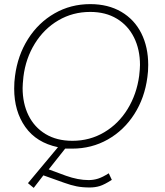

<svg xmlns="http://www.w3.org/2000/svg" viewBox="-20 -715 804 934"><path d="M262 1Q157 -21 103 -97.5Q49 -174 49 -284Q49 -317 53 -345Q66 -446 116.5 -525.5Q167 -605 245.5 -650Q324 -695 419 -695Q506 -695 570 -657.5Q634 -620 667.5 -553Q701 -486 701 -399Q701 -367 697 -340Q684 -239 633.5 -160Q583 -81 504.5 -36.5Q426 8 331 8H297L217 109L301 140Q360 161 411 161Q435 161 457 154Q479 147 509 128L524 160Q488 183 465.5 190Q443 197 416 197Q381 197 353 191.5Q325 186 292 174L191 138L144 199L116 176ZM657 -346Q661 -382 661 -399Q661 -474 632 -532.5Q603 -591 548.5 -624Q494 -657 419 -657Q334 -657 264 -616Q194 -575 149.5 -503Q105 -431 94 -342Q90 -304 90 -287Q90 -212 118.5 -154Q147 -96 201.5 -63Q256 -30 332 -30Q417 -30 487 -71.5Q557 -113 601 -185Q645 -257 657 -346Z"/></svg>

Font: Bellota Light
Style: Italic
Weight: 300
Italic angle: -7.5°
Designer: Kemie Guaida
Foundry: Kemie Guaida
Version: Version 4.001